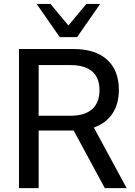

<svg xmlns="http://www.w3.org/2000/svg" viewBox="-20 -972 696 992"><path d="M360.8 -297.4 521.5 0H634.3L464.8 -313C548.3 -342.3 594.2 -410.2 594.2 -508.3C594.2 -642.1 509.8 -718.8 360.8 -718.8H78.1V0H179.7V-297.4ZM179.7 -635.7H344.2C442.4 -635.7 494.1 -591.8 494.1 -506.3C494.1 -419.9 442.4 -374 344.2 -374H179.7ZM378.4 -780.3 497.6 -951.7H426.3L333.5 -840.3L240.7 -951.7H169.4L288.6 -780.3Z"/></svg>

Font: Winston
Style: Regular
Weight: 400
Designer: Vernon Adams, Kim Jin-seong, David Berlow, Cristiano Sobral
Foundry: The Winston Project Authors
Version: Version 3.004